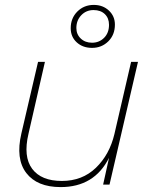

<svg xmlns="http://www.w3.org/2000/svg" viewBox="-20 -752 609 782"><path d="M355 -557Q317 -557 292.5 -579.5Q268 -602 268 -637Q268 -678 295 -705Q322 -732 362 -732Q399 -732 423.5 -709Q448 -686 448 -652Q448 -610 421 -583.5Q394 -557 355 -557ZM361 -711Q331 -711 311 -690Q291 -669 291 -638Q291 -612 309 -595Q327 -578 355 -578Q384 -578 404 -598Q424 -618 424 -651Q424 -678 407 -694.5Q390 -711 361 -711ZM514 -500H542L426 0H400L424 -109Q364 10 227 10Q131 10 87 -47.5Q43 -105 67 -208L135 -500H163L96 -207Q74 -114 111 -64.5Q148 -15 232 -15Q315 -15 370.5 -68.5Q426 -122 446 -206Z"/></svg>

Font: Elaine Sans ExtraLight
Style: Italic
Weight: 275
Italic angle: -13°
Designer: Wei Huang
Foundry: Wei Huang
Version: Version 2.001;December 24, 2019;FontCreator 12.0.0.2547 64-b